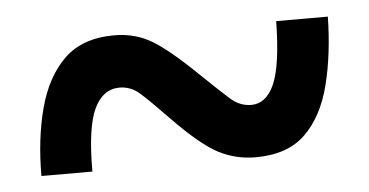

<svg xmlns="http://www.w3.org/2000/svg" viewBox="-29 -494 526 274"><g transform="rotate(-5 234.0 -356.5)"><path d="M21 -261Q21 -314 32.5 -357.5Q44 -401 70 -426.5Q96 -452 142 -452Q172 -452 196 -437.5Q220 -423 259 -385Q285 -360 298.5 -348Q312 -336 328 -336Q350 -336 361.5 -362.5Q373 -389 374 -452H448Q447 -398 436 -354.5Q425 -311 399.5 -286Q374 -261 328 -261Q300 -261 275.5 -273.5Q251 -286 212 -326Q185 -354 172 -365.5Q159 -377 143 -377Q119 -377 106.5 -350.5Q94 -324 94 -261Z"/></g></svg>

Font: Noto Serif Armenian Condensed ExtraBold
Style: Regular
Weight: 800
Width: 3
Designer: Monotype Design Team
Foundry: Monotype Imaging Inc.
Version: Version 2.008; ttfautohint (v1.8.4.7-5d5b)